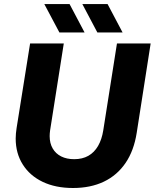

<svg xmlns="http://www.w3.org/2000/svg" viewBox="-20 -914 762 946"><path d="M339.7 12.3Q253.7 12.3 190.3 -18Q127 -48.3 92.2 -103.5Q57.3 -158.7 57.3 -231.7Q57.3 -244.3 58.5 -256.8Q59.7 -269.3 61.7 -282.7L128.3 -700H294.3L226.7 -270.7Q225.7 -263.7 225.2 -256.7Q224.7 -249.7 224.7 -243Q224.7 -208.3 239.5 -182.7Q254.3 -157 281.5 -143.3Q308.7 -129.7 345.3 -129.7Q386 -129.7 415.3 -146.3Q444.7 -163 463.2 -195Q481.7 -227 488.7 -271.3L556.3 -700H722.3L653.7 -260.3Q640 -172 598.7 -111.2Q557.3 -50.3 491.8 -19Q426.3 12.3 339.7 12.3ZM459.7 -754 385.7 -894H510L584 -754ZM272.7 -754 198.3 -894H322.7L396.7 -754Z"/></svg>

Font: MuseoModerno Thin
Style: Italic
Weight: 100
Italic angle: -9°
Designer: Pablo Cosgaya, Héctor Gatti, Marcela Romero, and the Authors of The MuseoModerno Project.
Foundry: Omnibus-Type Team
Version: Version 1.003